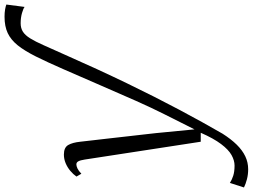

<svg xmlns="http://www.w3.org/2000/svg" viewBox="-192 -712 1114 846"><g transform="rotate(-90 365.0 -289.0)"><path d="M42 247.5Q19 247.5 -2 242Q-23 236.5 -38 229L-18 167Q-5 175.5 13.2 181.5Q31.5 187.5 58.5 187.5Q81 187.5 104.8 174.2Q128.5 161 153.2 128.2Q178 95.5 203 38.5H163.5L85 -472.5Q82 -492 77.2 -500.8Q72.5 -509.5 63.5 -509.5Q56.5 -509.5 46 -504.8Q35.5 -500 22.5 -487.5L10 -509Q20 -523.5 35.2 -536.2Q50.5 -549 69 -556.8Q87.5 -564.5 107 -564.5Q138 -564.5 149 -545.5Q160 -526.5 163.5 -492.5Q166.5 -465 169.8 -437.2Q173 -409.5 176.2 -381.8Q179.5 -354 182.5 -326.2Q185.5 -298.5 188.8 -270.5Q192 -242.5 195.2 -214.5Q198.5 -186.5 201.5 -158.5L218 11L285 -122.5Q312.5 -177 344 -247.8Q375.5 -318.5 410.5 -399.8Q445.5 -481 483.5 -567.5Q514.5 -638.5 539.2 -688Q564 -737.5 588.2 -767.8Q612.5 -798 642.2 -812Q672 -826 714.5 -826Q732.5 -826 746.5 -823.5Q760.5 -821 768 -818L757.5 -737.5Q751.5 -743 730.8 -749Q710 -755 685.5 -755Q664 -755 648.5 -745.2Q633 -735.5 619 -713Q605 -690.5 588.8 -653.8Q572.5 -617 548 -562.5Q483 -415 421.8 -288.2Q360.5 -161.5 304.5 -56.2Q248.5 49 199 134.5Q175.5 171.5 150.8 196.8Q126 222 99.2 234.8Q72.5 247.5 42 247.5Z"/></g></svg>

Font: Merriweather 24pt SemiCondensed Light
Style: Italic
Weight: 300
Width: 4
Italic angle: -7.8°
Designer: Eben Sorkin
Foundry: Eben Sorkin
Version: Version 2.101